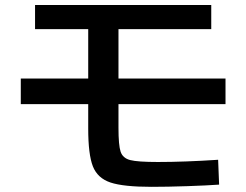

<svg xmlns="http://www.w3.org/2000/svg" viewBox="-20 -721 978 762"><path d="M330.1 -210.9V-307.6H62.5V-409.2H330.1V-605.5H119.1V-701.2H818.4V-605.5H450.2V-409.2H875V-307.6H450.2V-213.9Q450.2 -144.5 458.7 -118.9Q467.3 -93.3 496.8 -85.7Q526.4 -78.1 606.4 -78.1Q712.4 -78.1 845.7 -86.9L849.6 11.7Q803.2 15.1 723.4 17.8Q643.6 20.5 582 20.5Q470.2 20.5 418.7 3.4Q367.2 -13.7 348.6 -60.8Q330.1 -107.9 330.1 -210.9Z"/></svg>

Font: Pretendard JP SemiBold
Style: Regular
Weight: 600
Designer: Base glyphs from Inter by Rasmus Andersson; Hangeul glyphs from Noto Sans CJK(Source Han Sans) by Jang Soo-young and Kan
Foundry: Kil Hyung-jin
Version: Version 1.309